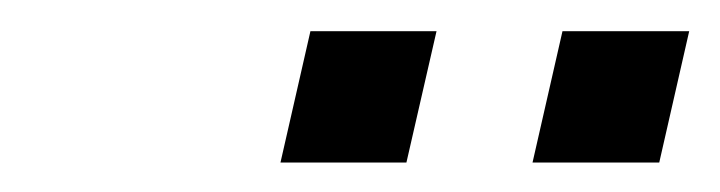

<svg xmlns="http://www.w3.org/2000/svg" viewBox="-20 -680 469 125"><path d="M162.6 -574.2 182.1 -659.7H264.2L244.6 -574.2ZM326.7 -574.2 346.2 -659.7H428.7L409.2 -574.2Z"/></svg>

Font: HK Grotesk Italic
Style: Regular
Weight: 400
Italic angle: -13°
Designer: Alfredo Marco Pradil and Stefan Peev
Foundry: Hanken Design Co.
Version: Version 1.000;PS 001.000;hotconv 1.0.88;makeotf.lib2.5.64775